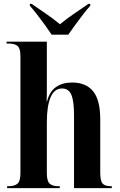

<svg xmlns="http://www.w3.org/2000/svg" viewBox="-20 -976 623 996"><path d="M17 0V-10H23Q55 -10 70.5 -23Q86 -36 86 -79V-685Q86 -725 71 -737.5Q56 -750 27 -750H14V-760H223V-540Q223 -518 223 -497Q223 -476 222 -450H224Q237 -501 270.5 -524.5Q304 -548 354 -548Q426 -548 463 -502.5Q500 -457 500 -358V-81Q500 -38 512 -24Q524 -10 556 -10H560V0H364V-379Q364 -452 350 -484.5Q336 -517 302 -517Q262 -517 242.5 -471.5Q223 -426 223 -342V-77Q223 -36 238 -23Q253 -10 283 -10H290V0ZM248 -796Q233 -819 213 -846.5Q193 -874 172.5 -900.5Q152 -927 135 -946V-956H144Q174 -935 216 -906.5Q258 -878 291 -850Q324 -878 366.5 -906.5Q409 -935 439 -956H448V-946Q431 -927 410.5 -900.5Q390 -874 370 -846.5Q350 -819 334 -796Z"/></svg>

Font: Noto Serif Display Condensed
Style: Bold
Weight: 700
Width: 3
Designer: Monotype Design Team
Foundry: Monotype Imaging Inc.
Version: Version 2.009